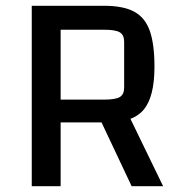

<svg xmlns="http://www.w3.org/2000/svg" viewBox="-20 -645 620 665"><path d="M190 -221V0H90V-625H340Q406 -625 444 -605Q482 -585 498.5 -539Q515 -493 515 -414Q515 -310 478 -265.5Q441 -221 355 -221ZM190 -300H341Q380 -300 395 -309Q410 -318 410 -342V-500Q410 -524 395 -533Q380 -542 341 -542H190ZM415 -268 545 0H436L318 -250Z"/></svg>

Font: Changa ExtraLight
Style: Regular
Weight: 400
Version: Version 3.002; ttfautohint (v1.8.2)